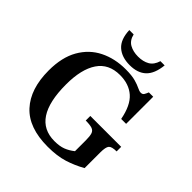

<svg xmlns="http://www.w3.org/2000/svg" viewBox="-228 -1016 1187 1187"><g transform="rotate(45 366.0 -422.5)"><path d="M376 11Q210 11 128.5 -77.5Q47 -166 47 -327Q47 -442 90.5 -518Q134 -594 209 -631.5Q284 -669 379 -669Q433 -669 465 -660Q497 -651 515.5 -641.5Q534 -632 547 -632Q562 -632 568.5 -643Q575 -654 581 -669H619V-432H576Q557 -532 507.5 -575.5Q458 -619 379 -619Q281 -619 232.5 -547Q184 -475 184 -342Q184 -43 381 -43Q426 -43 456 -54.5Q486 -66 515 -89V-184Q515 -220 509 -238.5Q503 -257 484.5 -263.5Q466 -270 428 -270V-310H698V-270Q656 -270 643.5 -255.5Q631 -241 631 -194V-57Q576 -26 517 -7.5Q458 11 376 11ZM378 -704Q308 -704 267 -740.5Q226 -777 223 -856H261Q271 -813 302.5 -795.5Q334 -778 377 -778Q421 -778 451.5 -795.5Q482 -813 495 -856H532Q524 -777 485.5 -740.5Q447 -704 378 -704Z"/></g></svg>

Font: STIX Two Text SemiBold
Style: Regular
Weight: 600
Designer: Ross Mills, John Hudson & Paul Hanslow, Tiro Typeworks Ltd; with prior portions MicroPress Inc., and Coen Hoffman.
Foundry: Tiro Typeworks Ltd
Version: Version 2.13 b171